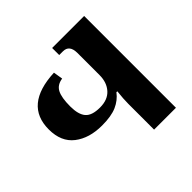

<svg xmlns="http://www.w3.org/2000/svg" viewBox="-178 -885 1056 1056"><g transform="rotate(-45 349.5 -357.0)"><path d="M445 0H615V-714H366V-659H395Q445 -659 445 -596V-424Q445 -367 413 -331.5Q381 -296 321 -296Q258 -296 233.5 -325Q209 -354 209 -416Q209 -485 226 -517.5Q243 -550 286 -556L277 -611Q36 -600 36 -410Q36 -314 98 -266Q160 -218 259 -218Q331 -218 374 -237Q417 -256 444 -292H451Q445 -238 445 -201Z"/></g></svg>

Font: Noto Serif Georgian SemiCondensed Extra
Style: Regular
Weight: 800
Width: 4
Designer: Monotype Design Team
Foundry: Monotype Imaging Inc.
Version: Version 1.901